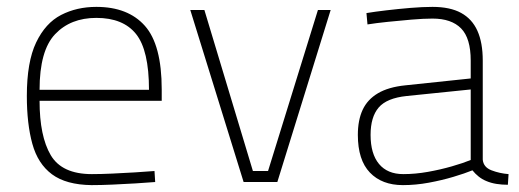

<svg xmlns="http://www.w3.org/2000/svg" viewBox="-20 -529 1507 558"><path d="M246 9Q172 8 131 -22.5Q90 -53 74 -111Q58 -169 58 -250Q58 -349 85 -405.5Q112 -462 157.5 -485.5Q203 -509 260 -509Q352 -509 401 -454Q450 -399 450 -269V-236H95Q95 -133 127.5 -78Q160 -23 247 -23Q273 -23 306 -24.5Q339 -26 372 -28Q405 -30 429 -32L431 0Q407 2 374 4Q341 6 307 7.5Q273 9 246 9ZM95 -268H413Q413 -383 375.5 -430Q338 -477 260 -477Q185 -477 140 -429.5Q95 -382 95 -268Z M688 0 533 -500H574L715 -32H759L904 -500H941L786 0Z M1151 9Q1090 9 1055 -27.5Q1020 -64 1020 -137Q1020 -180 1034 -210Q1048 -240 1078.5 -258Q1109 -276 1158 -281L1348 -301V-353Q1348 -418 1320 -446.5Q1292 -475 1237 -475Q1211 -475 1176 -472Q1141 -469 1107 -465.5Q1073 -462 1048 -458L1045 -491Q1069 -495 1103 -499Q1137 -503 1172.5 -506Q1208 -509 1237 -509Q1288 -509 1320 -491.5Q1352 -474 1367.5 -439.5Q1383 -405 1383 -353V-65Q1385 -43 1408.5 -34Q1432 -25 1458 -23L1456 8Q1439 8 1423 5.5Q1407 3 1393 -3Q1381 -8 1371 -16Q1361 -24 1353 -34Q1331 -25 1297.5 -15Q1264 -5 1226 2Q1188 9 1151 9ZM1152 -23Q1187 -23 1223.5 -29.5Q1260 -36 1293 -45.5Q1326 -55 1348 -64V-269L1162 -250Q1104 -244 1080.5 -216.5Q1057 -189 1057 -137Q1057 -82 1081.5 -52.5Q1106 -23 1152 -23Z"/></svg>

Font: TitilliumWeb ExtraLight
Style: Regular
Weight: 400
Designer: Mohamed Gaber, Accademia di Belle Arti di Urbino and others
Foundry: Kief Type Foundry, Accademia di Belle Arti di Urbino and others
Version: Version 3.000; ttfautohint (v1.8.2)